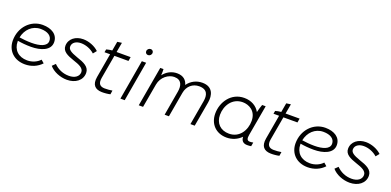

<svg xmlns="http://www.w3.org/2000/svg" viewBox="-2 -1520 4789 2350"><g transform="rotate(20 2392.5 -344.5)"><path d="M295 6C377 6 453 -25 508 -84L469 -118C430 -76 370 -49 304 -49C189 -49 117 -121 117 -227V-236C168 -227 228 -221 291 -221C418 -221 540 -263 540 -370C540 -469 454 -523 338 -523C179 -523 57 -390 57 -220C57 -88 151 6 295 6ZM122 -282C143 -388 222 -468 331 -468C421 -468 480 -431 480 -366C480 -295 389 -269 282 -269C224 -269 169 -275 122 -282Z M842 8C951 8 1037 -53 1037 -151C1037 -230 963 -263 868 -294C776 -326 742 -351 742 -389C742 -441 791 -473 855 -473C917 -473 984 -448 1032 -404L1068 -448C1019 -496 938 -528 864 -528C765 -528 684 -469 684 -377C684 -305 751 -274 840 -244C916 -219 978 -194 978 -140C977 -81 923 -46 849 -46C771 -46 703 -76 651 -129L611 -90C660 -31 753 8 842 8Z M1295 3C1330 4 1378 -1 1405 -8L1413 -59C1389 -54 1339 -50 1311 -51C1251 -53 1223 -84 1236 -160L1290 -467H1473L1482 -520H1299L1322 -648L1264 -640L1243 -520C1219 -518 1189 -513 1168 -506L1161 -467H1234L1179 -151C1161 -46 1207 1 1295 3Z M1538 0H1594L1684 -520H1628ZM1673 -616C1696 -616 1717 -635 1717 -661C1717 -681 1702 -697 1681 -697C1657 -697 1636 -678 1636 -653C1636 -632 1651 -616 1673 -616Z M1777 0H1833L1888 -311C1906 -414 1995 -475 2068 -475C2166 -475 2183 -401 2170 -323L2114 0H2170L2227 -325C2243 -418 2311 -472 2393 -472C2505 -472 2519 -397 2506 -320L2450 0H2506L2563 -323C2580 -421 2553 -526 2416 -526C2341 -526 2271 -492 2226 -428C2211 -486 2168 -529 2086 -529C2015 -529 1952 -495 1909 -439C1911 -472 1912 -500 1910 -520H1868Z M3189 4C3208 4 3223 3 3241 0L3250 -51C3235 -48 3222 -46 3207 -46C3168 -46 3162 -74 3171 -124L3241 -520H3195C3183 -487 3172 -451 3164 -417C3127 -484 3055 -527 2962 -527C2791 -527 2691 -376 2691 -227C2691 -91 2781 4 2921 4C2992 4 3059 -24 3109 -75C3110 -23 3139 4 3189 4ZM2962 -471C3038 -471 3141 -426 3141 -292C3141 -172 3069 -51 2932 -51C2821 -51 2751 -122 2751 -231C2751 -352 2826 -471 2962 -471Z M3496 3C3531 4 3579 -1 3606 -8L3614 -59C3590 -54 3540 -50 3512 -51C3452 -53 3424 -84 3437 -160L3491 -467H3674L3683 -520H3500L3523 -648L3465 -640L3444 -520C3420 -518 3390 -513 3369 -506L3362 -467H3435L3380 -151C3362 -46 3408 1 3496 3Z M3977 6C4059 6 4135 -25 4190 -84L4151 -118C4112 -76 4052 -49 3986 -49C3871 -49 3799 -121 3799 -227V-236C3850 -227 3910 -221 3973 -221C4100 -221 4222 -263 4222 -370C4222 -469 4136 -523 4020 -523C3861 -523 3739 -390 3739 -220C3739 -88 3833 6 3977 6ZM3804 -282C3825 -388 3904 -468 4013 -468C4103 -468 4162 -431 4162 -366C4162 -295 4071 -269 3964 -269C3906 -269 3851 -275 3804 -282Z M4524 8C4633 8 4719 -53 4719 -151C4719 -230 4645 -263 4550 -294C4458 -326 4424 -351 4424 -389C4424 -441 4473 -473 4537 -473C4599 -473 4666 -448 4714 -404L4750 -448C4701 -496 4620 -528 4546 -528C4447 -528 4366 -469 4366 -377C4366 -305 4433 -274 4522 -244C4598 -219 4660 -194 4660 -140C4659 -81 4605 -46 4531 -46C4453 -46 4385 -76 4333 -129L4293 -90C4342 -31 4435 8 4524 8Z"/></g></svg>

Font: Fixel Display 20240404 Light
Style: Italic
Weight: 300
Italic angle: -10°
Designer: AlfaBravo + MacPaw
Foundry: Kyrylo Tkachov, Marchela Mozhyna, Serhii Makarenko, Maria Weinstein, Zakhar Kryvoshyya
Version: Version 1.211;Glyphs 3.2 (3225)